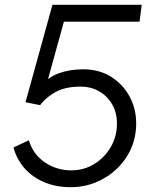

<svg xmlns="http://www.w3.org/2000/svg" viewBox="-20 -766 655 798"><path d="M36 -153 100 -183Q117 -125 166 -91.5Q215 -58 276 -58Q329 -58 372 -84.5Q415 -111 440.5 -155Q466 -199 466 -253Q466 -298 446 -332.5Q426 -367 392 -386.5Q358 -406 314 -406Q252 -406 211 -383.5Q170 -361 147 -329L86 -341L198 -746H569L560 -676H218L253 -703L165 -384L139 -398Q178 -445 224.5 -461.5Q271 -478 325 -478Q392 -478 441.5 -447Q491 -416 518.5 -365Q546 -314 546 -253Q546 -196 524.5 -148Q503 -100 465 -64Q427 -28 378 -8Q329 12 274 12Q214 12 165.5 -8Q117 -28 83.5 -65Q50 -102 36 -153Z"/></svg>

Font: Kosmopol Plus Jakarta Sans Italic It
Style: Regular
Weight: 400
Italic angle: -8.04999°
Designer: Gumpita Rahayu
Foundry: Tokotype
Version: Version 2.006